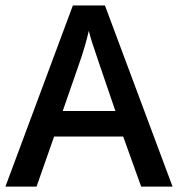

<svg xmlns="http://www.w3.org/2000/svg" viewBox="-20 -688 656 708"><path d="M616.3 0H500.5L434.3 -184.5H179.5L114.8 0H0L248.7 -667.8H367ZM211.3 -278.6H405.5Q328.1 -504.6 320 -530.3Q311.9 -556.1 307.4 -574.3Q295.2 -519.2 271.5 -452Z"/></svg>

Font: Khula SemiBold
Style: Regular
Weight: 600
Designer: Erin McLaughlin, Steve Matteson
Version: Version 1.002;PS 1.0;hotconv 1.0.72;makeotf.lib2.5.5900; ttf